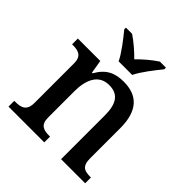

<svg xmlns="http://www.w3.org/2000/svg" viewBox="-204 -912 1059 1059"><g transform="rotate(45 325.5 -383.0)"><path d="M279 -606H385C406 -651 457 -715 488 -753V-766H441C405 -743 362 -706 332 -675C302 -706 259 -743 224 -766H176V-753C207 -715 258 -651 279 -606ZM26 0H305V-45H300C256 -45 223 -53 223 -112V-317C223 -402 251 -477 335 -477C410 -477 436 -427 436 -341V0H624V-45H619C574 -45 546 -54 546 -117V-352C546 -488 485 -547 379 -547C312 -547 263 -527 224 -458H219L206 -536H31V-491H36C80 -491 113 -482 113 -424V-116C113 -54 78 -45 33 -45H26Z"/></g></svg>

Font: Noto Serif Gurmukhi Medium
Style: Regular
Weight: 500
Designer: Vaibhav Singh and the Monotype Design Team
Foundry: Monotype Imaging Inc.
Version: Version 2.004